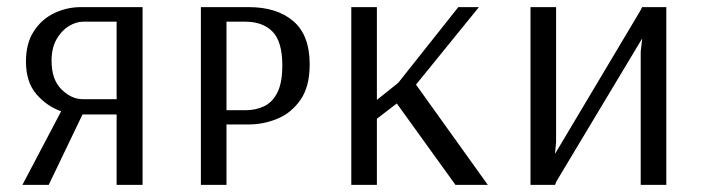

<svg xmlns="http://www.w3.org/2000/svg" viewBox="-20 -520 1976 540"><path d="M43 0 152 -207Q112 -221 82.5 -255Q53 -289 53 -347Q53 -398 75 -432Q97 -466 132.5 -483Q168 -500 208 -500H381V0H308V-198H212L117 0ZM213 -241H308V-459H214Q194 -459 173.5 -446.5Q153 -434 139 -409.5Q125 -385 125 -349Q125 -296 153 -268.5Q181 -241 213 -241Z M545 0V-500H679Q759 -500 805 -460.5Q851 -421 851 -339Q851 -276 825 -239Q799 -202 760 -186Q721 -170 680 -170H617V0ZM617 -210H670Q699 -210 722.5 -221Q746 -232 760 -259.5Q774 -287 774 -336Q774 -403 746.5 -431Q719 -459 670 -459H617Z M968 0V-500H1040V-239L1100 -287L1269 -500H1327L1150 -282L1352 0H1261L1096 -229L1040 -186V0Z M1472 0V-500H1544V-120L1541 -89H1542L1781 -490L1786 -500H1854V0H1782V-375L1786 -410H1785L1545 -10L1541 0Z"/></svg>

Font: Arsenal SC
Style: Regular
Weight: 400
Designer: Andrij Shevchenko
Foundry: Stairsfor
Version: Version 2.001; ttfautohint (v1.8.4.7-5d5b)